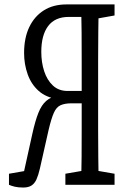

<svg xmlns="http://www.w3.org/2000/svg" viewBox="-20 -758 551 856"><path d="M20 65.9V16.6L101.6 2.4L82.5 27.3L124 -160.6Q136.7 -218.3 150.9 -254.2Q165 -290 186.3 -308.3Q207.5 -326.7 238.3 -331.1V-315.9Q185.5 -323.2 152.3 -352.8Q119.1 -382.3 103.3 -427Q87.4 -471.7 87.4 -521.5Q87.4 -588.9 110.4 -637Q133.3 -685.1 175.3 -711.7Q217.3 -738.3 276.9 -738.3H380.9V-682.6H286.6Q225.1 -682.6 194.6 -641.8Q164.1 -601.1 164.1 -526.9Q164.1 -480 177 -440.4Q189.9 -400.9 215.8 -376.7Q241.7 -352.5 280.8 -352.5H380.9V-297.4H299.3Q269.5 -297.4 250.5 -289.1Q231.4 -280.8 220 -254.9Q208.5 -229 196.8 -179.2L157.7 -5.9Q150.9 23.4 142.6 41.7Q134.3 60.1 120.4 69.1Q106.4 78.1 83.5 78.1Q62 78.1 46.4 74.5Q30.8 70.8 20 65.9ZM341.8 65.9Q343.3 3.4 343.8 -58.6Q344.2 -120.6 344.2 -185.8Q344.2 -251 344.2 -318.4V-343.3Q344.2 -418.9 344.2 -485.4Q344.2 -551.8 343.8 -613.8Q343.3 -675.8 341.8 -738.3H419.9Q418.9 -677.2 418.2 -614.5Q417.5 -551.8 417.5 -489.7Q417.5 -427.7 417.5 -365.2V-305.7Q417.5 -243.2 417.5 -180.4Q417.5 -117.7 418.2 -56.4Q418.9 4.9 419.9 65.9ZM271.5 65.9V16.6L373.5 -1H389.2L490.7 16.6V65.9ZM380.9 -670.9V-738.3H490.7V-689L389.2 -670.9Z"/></svg>

Font: Scarab Serif
Style: Regular
Weight: 400
Designer: John Roberts
Foundry: Scarab
Version: 1.0